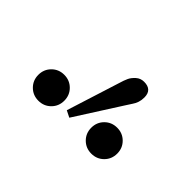

<svg xmlns="http://www.w3.org/2000/svg" viewBox="-52 -909 544 544"><g transform="rotate(45 220.0 -637.0)"><path d="M326 -616Q348 -616 363 -601Q378 -586 378 -564Q378 -542 363 -527Q348 -512 326 -512Q304 -512 289 -527Q274 -542 274 -564Q274 -586 289 -601Q304 -616 326 -616ZM114 -616Q136 -616 151 -601Q166 -586 166 -564Q166 -542 151 -527Q136 -512 114 -512Q92 -512 77 -527Q62 -542 62 -564Q62 -586 77 -601Q92 -616 114 -616ZM288 -762Q320 -762 320 -731Q320 -720 317 -711Q314 -702 309 -695Q304 -688 298 -678L210 -540L190 -550L240 -708Q245 -725 249.5 -734.5Q254 -744 264 -753Q274 -762 288 -762Z"/></g></svg>

Font: Old Standard TT
Style: Regular
Weight: 400
Designer: Alexey Kryukov <alexios@thessalonica.org.ru>
Version: Version 1.0